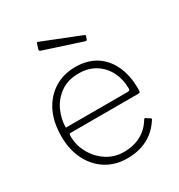

<svg xmlns="http://www.w3.org/2000/svg" viewBox="-179 -873 935 1003"><g transform="rotate(-30 288.5 -371.0)"><path d="M98 -240Q98 -184 125 -135.5Q152 -87 197.5 -57.5Q243 -28 299 -28Q359 -28 403 -52Q447 -76 474 -121Q477 -126 479.5 -126.5Q482 -127 485 -125L508 -110Q514 -106 509 -100Q486 -64 455 -39.5Q424 -15 385 -2.5Q346 10 299 10Q227 10 172.5 -24Q118 -58 87 -119.5Q56 -181 56 -261Q56 -349 87.5 -411Q119 -473 174 -506.5Q229 -540 299 -540Q370 -540 421 -508.5Q472 -477 500 -417.5Q528 -358 528 -274Q528 -268 527 -261Q526 -254 515 -254H104Q101 -254 99.5 -249.5Q98 -245 98 -240ZM469 -290Q480 -290 483 -293Q486 -296 486 -304Q486 -359 463 -404Q440 -449 398 -475.5Q356 -502 298 -502Q232 -502 187.5 -470Q143 -438 121 -389Q99 -340 99 -290ZM189 -748Q191 -753 197 -751L426 -660Q432 -658 429 -650L424 -635Q423 -631 420.5 -630Q418 -629 413 -630L186 -704Q176 -708 179 -716Z"/></g></svg>

Font: Libre Franklin Thin
Style: Regular
Weight: 100
Designer: Pablo Impallari, Rodrigo Fuenzalida, Nhung Nguyen
Foundry: Impallari Type
Version: Version 3.000